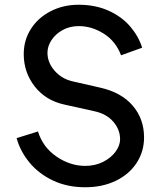

<svg xmlns="http://www.w3.org/2000/svg" viewBox="-20 -777 686 809"><path d="M50 -195 140 -223Q161 -156 218.5 -117Q276 -78 339 -78Q381 -78 414.5 -95Q448 -112 467 -138Q486 -164 486 -190Q486 -231 457.5 -264Q429 -297 379 -308L253 -336Q173 -353 126.5 -412.5Q80 -472 80 -549Q80 -608 110.5 -655.5Q141 -703 194 -730Q247 -757 311 -757Q382 -757 437.5 -732Q493 -707 528.5 -665.5Q564 -624 579 -576L490 -544Q468 -603 417.5 -635Q367 -667 312 -667Q274 -667 244 -650.5Q214 -634 197 -608Q180 -582 180 -555Q180 -513 210.5 -478.5Q241 -444 287 -434L401 -408Q491 -388 539 -332Q587 -276 587 -198Q587 -139 556 -91Q525 -43 468.5 -15.5Q412 12 339 12Q263 12 203 -16.5Q143 -45 104 -92.5Q65 -140 50 -195Z"/></svg>

Font: Eudoxus Sans Medium
Style: Regular
Weight: 500
Designer: Stijn de Vries
Foundry: tokotype
Version: Version 2.005